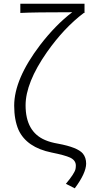

<svg xmlns="http://www.w3.org/2000/svg" viewBox="-20 -815 487 1037"><path d="M383.8 202.1 335.9 177.7Q381.8 123 387.7 98.6Q389.6 88.9 389.6 79.1Q389.6 50.8 358.4 36.1Q331.1 23.4 258.8 8.8Q124 -18.6 80.1 -113.3Q56.6 -168 56.6 -244.1Q56.6 -387.7 196.3 -571.3Q280.3 -680.7 370.1 -749Q163.1 -749 89.8 -745.1V-794.9H436.5V-745.1H432.6Q326.2 -665 233.4 -533.2Q118.2 -368.2 118.2 -246.1Q118.2 -103.5 223.6 -58.6Q252.9 -45.9 293 -39.1Q399.4 -19.5 427.7 14.6Q445.3 36.1 445.3 69.3Q444.3 121.1 383.8 202.1Z"/></svg>

Font: Taipei Sans TC Beta Light
Style: Regular
Weight: 300
Designer: JT Foundry
Foundry: JT Foundry
Version: Version 1.000